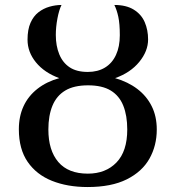

<svg xmlns="http://www.w3.org/2000/svg" viewBox="-20 -744 708 774"><path d="M333 10Q252 10 189.5 -15Q127 -40 91.5 -91.5Q56 -143 56 -223Q56 -275 75 -316Q94 -357 131 -386Q168 -415 219 -429Q159 -451 125 -492.5Q91 -534 91 -584Q91 -625 103 -652Q115 -679 135 -694.5Q155 -710 179.5 -717Q204 -724 228 -724Q218 -704 211.5 -669.5Q205 -635 205 -603Q205 -559 219 -525Q233 -491 261 -472.5Q289 -454 334 -454Q374 -454 403 -471.5Q432 -489 447.5 -522.5Q463 -556 463 -602Q463 -648 457 -676Q451 -704 441 -724Q489 -724 519.5 -705Q550 -686 563.5 -654.5Q577 -623 577 -585Q577 -538 541.5 -494.5Q506 -451 444 -429Q496 -414 533.5 -385.5Q571 -357 591.5 -316Q612 -275 612 -222Q612 -157 582.5 -104.5Q553 -52 491 -21Q429 10 333 10ZM334 -44Q406 -44 449.5 -89Q493 -134 493 -222Q493 -278 477 -318Q461 -358 426.5 -379Q392 -400 335 -400Q278 -400 243 -379Q208 -358 191.5 -318Q175 -278 175 -222Q175 -138 215 -91Q255 -44 334 -44Z"/></svg>

Font: ET Text
Style: Regular
Weight: 470
Designer: Monotype Design Team
Foundry: Monotype Imaging Inc.
Version: Version 2.009